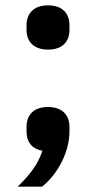

<svg xmlns="http://www.w3.org/2000/svg" viewBox="-20 -553 358 716"><path d="M159 -368C214 -368 239 -399 239 -441V-459C239 -502 214 -533 159 -533C105 -533 79 -502 79 -459V-441C79 -399 105 -368 159 -368ZM159 -154C104 -154 79 -123 79 -80V-62C79 -26 97 2 138 9C122 60 91 99 46 143H137C198 94 239 11 239 -62V-80C239 -123 213 -154 159 -154Z"/></svg>

Font: IBM Plex Thai Looped SemiBold
Style: Regular
Weight: 600
Designer: Mike Abbink, Paul van der Laan, Pieter van Rosmalen, Ben Mitchell, Mark Frömberg
Foundry: Bold Monday
Version: Version 1.0